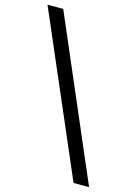

<svg xmlns="http://www.w3.org/2000/svg" viewBox="-164 -824 706 991"><g transform="rotate(15 188.5 -329.0)"><path d="M331 98 -37 -756H47L414 98Z"/></g></svg>

Font: Maven Pro Medium
Style: Regular
Weight: 500
Designer: Joe Prince
Foundry: Joe Prince
Version: Version 2.103